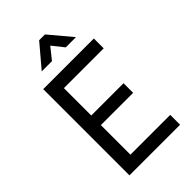

<svg xmlns="http://www.w3.org/2000/svg" viewBox="-269 -1009 1102 1102"><g transform="rotate(-45 282.0 -457.5)"><path d="M96 0V-700H507V-620H184V-398H446V-320H184V-80H507V0ZM162 -778 278 -915H325L440 -778H357L273 -883H329L245 -778Z"/></g></svg>

Font: Inclusive Sans
Style: Regular
Weight: 400
Designer: Olivia King
Foundry: Olivia King
Version: Version 2.004